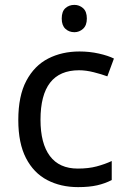

<svg xmlns="http://www.w3.org/2000/svg" viewBox="-20 -757 520 787"><path d="M300 10Q229 10 173.5 -19Q118 -48 86.5 -109Q55 -170 55 -265Q55 -364 88 -426Q121 -488 177.5 -517Q234 -546 306 -546Q347 -546 385 -537.5Q423 -529 447 -517L420 -444Q396 -453 364 -461Q332 -469 304 -469Q146 -469 146 -266Q146 -169 184.5 -117.5Q223 -66 299 -66Q343 -66 376.5 -75Q410 -84 438 -97V-19Q411 -5 378.5 2.5Q346 10 300 10ZM285 -737Q305 -737 320.5 -723.5Q336 -710 336 -681Q336 -653 320.5 -639Q305 -625 285 -625Q263 -625 248 -639Q233 -653 233 -681Q233 -710 248 -723.5Q263 -737 285 -737Z"/></svg>

Font: Noto Kufi Arabic
Style: Regular
Weight: 400
Designer: Monotype Design Team, David Williams, Khaled Hosny
Foundry: Google LLC
Version: Version 2.109; ttfautohint (v1.8.4.7-5d5b)